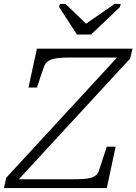

<svg xmlns="http://www.w3.org/2000/svg" viewBox="-41 -958 695 978"><path d="M351 -782H423L570 -922L574 -938H543L369 -818H417L293 -938H264L260 -922ZM24 -45H329Q361 -45 384.5 -46.5Q408 -48 424 -53Q440 -58 449.5 -67Q459 -76 463 -89L503 -211H548L503 0H-21L-9 -53L571 -682L581 -665H318Q286 -665 262 -663Q238 -661 222.5 -655.5Q207 -650 197 -640.5Q187 -631 182 -616L147 -512H104L147 -710H634L622 -660L31 -19Z"/></svg>

Font: Roboto Serif ExtraLight
Style: Italic
Weight: 250
Italic angle: -10°
Designer: Greg Gazdowicz
Foundry: Commercial Type
Version: Version 1.008